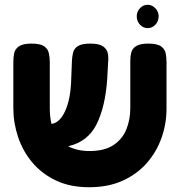

<svg xmlns="http://www.w3.org/2000/svg" viewBox="-20 -768 755 806"><path d="M354 18Q275 18 215.5 -10Q156 -38 116 -85.5Q76 -133 56 -192.5Q36 -252 36 -314V-508Q36 -527 39.5 -544.5Q43 -562 59.5 -573.5Q76 -585 112 -585Q149 -585 165 -574Q181 -563 185 -545Q189 -527 189 -507V-314Q189 -278 196 -248Q231 -252 254 -303Q277 -354 279 -437L282 -514Q283 -532 287 -548Q291 -564 307 -574.5Q323 -585 359 -585Q396 -585 412.5 -573.5Q429 -562 432.5 -544.5Q436 -527 434 -508L430 -435Q422 -320 385.5 -246.5Q349 -173 266 -154Q304 -134 356 -134Q418 -134 455.5 -158.5Q493 -183 510 -224Q527 -265 527 -315V-514Q527 -531 531 -547.5Q535 -564 551.5 -574.5Q568 -585 603 -585Q640 -585 656 -573.5Q672 -562 675.5 -544.5Q679 -527 679 -507V-312Q679 -249 658.5 -190.5Q638 -132 597.5 -85Q557 -38 496 -10Q435 18 354 18ZM600 -650Q581 -650 567.5 -664.5Q554 -679 554 -700Q554 -719 567.5 -733.5Q581 -748 600 -748Q618 -748 632 -733.5Q646 -719 646 -700Q646 -679 632.5 -664.5Q619 -650 600 -650Z"/></svg>

Font: Fredoka SemiBold
Style: Regular
Weight: 600
Designer: Ben Nathan
Foundry: Milena B. Brandão, Ben Nathan
Version: Version 2.001